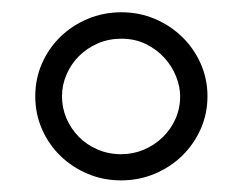

<svg xmlns="http://www.w3.org/2000/svg" viewBox="-20 -703 403 319"><path d="M181.6 -682.6Q211.4 -682.6 237.3 -671.6Q263.2 -660.6 282.7 -641.6Q302.2 -622.6 313.5 -597.2Q324.7 -571.8 324.7 -543Q324.7 -514.2 313.5 -488.8Q302.2 -463.4 282.7 -444.3Q263.2 -425.3 237.1 -414.3Q210.9 -403.3 181.2 -403.3Q151.4 -403.3 125.5 -414.3Q99.6 -425.3 80.3 -444.1Q61 -462.9 49.8 -488.3Q38.6 -513.7 38.6 -543Q38.6 -572.3 49.8 -597.7Q61 -623 80.3 -641.8Q99.6 -660.6 125.7 -671.6Q151.9 -682.6 181.6 -682.6ZM279.3 -543Q279.3 -559.1 272.5 -576.2Q265.6 -593.3 252.9 -607.2Q240.2 -621.1 222.2 -629.9Q204.1 -638.7 181.6 -638.7Q160.6 -638.7 142.6 -630.9Q124.5 -623 111.3 -609.9Q98.1 -596.7 90.6 -579.3Q83 -562 83 -543Q83 -523.9 90.3 -506.6Q97.7 -489.3 110.8 -475.8Q124 -462.4 142.1 -454.6Q160.2 -446.8 181.6 -446.8Q201.2 -446.8 219 -454.3Q236.8 -461.9 250.2 -474.9Q263.7 -487.8 271.5 -505.4Q279.3 -522.9 279.3 -543Z"/></svg>

Font: Kameron
Style: Regular
Weight: 400
Version: Version 1.000